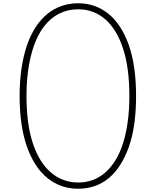

<svg xmlns="http://www.w3.org/2000/svg" viewBox="-20 -1135 953 1174"><path d="M458 19Q352 19 271.5 -45Q191 -109 145.5 -236Q100 -363 100 -548Q100 -641 112 -719.5Q124 -798 146 -861Q168 -924 199.5 -971.5Q231 -1019 271 -1051Q311 -1083 358 -1099Q405 -1115 458 -1115Q563 -1115 642.5 -1051Q722 -987 767 -861Q812 -735 812 -548Q812 -455 801 -377Q790 -299 767.5 -236Q745 -173 714 -125Q683 -77 644 -45Q605 -13 558 3Q511 19 458 19ZM459 -19Q506 -19 547.5 -34.5Q589 -50 623.5 -80Q658 -110 685.5 -154.5Q713 -199 732 -258Q751 -317 761 -390Q771 -463 771 -548Q771 -722 732 -839.5Q693 -957 623 -1017.5Q553 -1078 459 -1078Q410 -1078 368.5 -1063Q327 -1048 291.5 -1018Q256 -988 228.5 -943Q201 -898 182 -839Q163 -780 152.5 -707Q142 -634 142 -548Q142 -376 181 -258.5Q220 -141 291.5 -80Q363 -19 459 -19Z"/></svg>

Font: Playwrite FR Moderne Thin
Style: Regular
Weight: 250
Version: Version 1.002